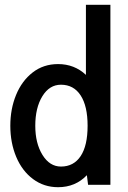

<svg xmlns="http://www.w3.org/2000/svg" viewBox="-20 -770 532 800"><path d="M440 -750V0H347L342 -40Q294 10 222 10Q163 10 117.5 -24Q72 -58 47.5 -116.5Q23 -175 23 -246Q23 -316 47 -374.5Q71 -433 116 -468Q161 -503 222 -503Q290 -503 338 -458V-750ZM345 -246Q345 -328 316 -372.5Q287 -417 234 -417Q186 -417 156.5 -369Q127 -321 127 -246Q127 -173 157 -124.5Q187 -76 234 -76Q287 -76 316 -119.5Q345 -163 345 -246Z"/></svg>

Font: Cabin Condensed Medium
Style: Regular
Weight: 500
Width: 3
Version: Version 2.001